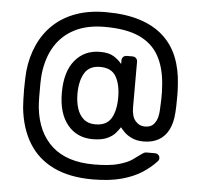

<svg xmlns="http://www.w3.org/2000/svg" viewBox="-54 -721 940 896"><g transform="rotate(5 416.0 -273.5)"><path d="M411 118Q304 118 229 82Q154 46 112 -22.5Q70 -91 60 -187Q59 -201 58 -224Q57 -247 57 -273Q57 -299 58 -322Q59 -345 60 -358Q67 -426 93 -483Q119 -540 162.5 -580.5Q206 -621 267 -643Q328 -665 407 -665Q498 -665 564.5 -644Q631 -623 675.5 -583Q720 -543 743 -486Q766 -429 770 -358Q772 -333 772 -306.5Q772 -280 771.5 -258.5Q771 -237 770 -227Q767 -178 750 -145Q733 -112 703.5 -95.5Q674 -79 634 -79Q601 -79 578 -90Q555 -101 542 -114.5Q529 -128 523 -136Q515 -123 501 -107Q487 -91 461.5 -80Q436 -69 396 -69Q322 -69 278 -122.5Q234 -176 234 -273Q234 -371 278 -424.5Q322 -478 396 -478Q437 -478 460.5 -463Q484 -448 498 -430V-447Q498 -457 504.5 -463.5Q511 -470 521 -470H548Q558 -470 564.5 -463.5Q571 -457 571 -447V-234Q571 -191 589 -170Q607 -149 634 -149Q661 -149 674.5 -164.5Q688 -180 692.5 -200Q697 -220 697 -234Q698 -249 699 -282Q700 -315 697 -353Q691 -432 660.5 -486Q630 -540 569 -568Q508 -596 407 -596Q325 -596 267 -566.5Q209 -537 175.5 -483Q142 -429 133 -353Q131 -336 130.5 -305Q130 -274 130.5 -242.5Q131 -211 133 -192Q146 -77 216 -14.5Q286 48 411 48Q483 48 525 36.5Q567 25 589.5 9.5Q612 -6 626 -17Q631 -20 637 -24.5Q643 -29 652 -29H692Q701 -29 707.5 -23Q714 -17 714 -7Q714 -3 712.5 0.5Q711 4 708 7Q682 36 643 61.5Q604 87 547.5 102.5Q491 118 411 118ZM402 -139Q455 -139 476.5 -175.5Q498 -212 498 -273Q498 -334 476.5 -371Q455 -408 402 -408Q351 -408 329 -371Q307 -334 307 -273Q307 -237 316.5 -206.5Q326 -176 347 -157.5Q368 -139 402 -139Z"/></g></svg>

Font: RubikRegular
Style: Regular
Weight: 400
Designer: Hubert and Fischer
Foundry: Hubert and Fischer
Version: Version 2.300;gftools[0.9.30]